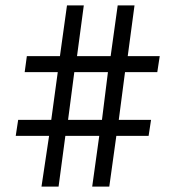

<svg xmlns="http://www.w3.org/2000/svg" viewBox="-20 -688 647 708"><path d="M133 0 161 -187H38L47 -246H169L193 -422H71L79 -481H201L227 -668H289L264 -481H388L414 -668H476L451 -481H569L560 -422H441L418 -246H537L528 -187H409L383 0H320L346 -187H221L196 0ZM231 -246H356L378 -422H254Z"/></svg>

Font: Atkinson Hyperlegible Next Light
Style: Regular
Weight: 300
Designer: Elliott Scott, Megan Eiswerth, Linus Boman, Theodore Petrosky, Letters from Sweden
Foundry: Applied Design Works, Letters from Sweden
Version: Version 2.001